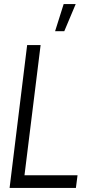

<svg xmlns="http://www.w3.org/2000/svg" viewBox="-20 -921 467 941"><path d="M352 0H27L113 -700H179L100 -62H360ZM250 -768 292 -901H351L295 -768Z"/></svg>

Font: Kulim Park Light
Style: Italic
Weight: 300
Italic angle: -8°
Designer: Noponies / Dale Sattler
Foundry: Noponies
Version: Version 1.000; ttfautohint (v1.8.3)